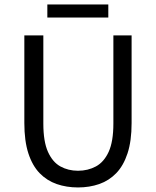

<svg xmlns="http://www.w3.org/2000/svg" viewBox="-20 -812 685 844"><path d="M322.8 12Q272.5 12 229.4 -2.9Q186.3 -17.9 154.4 -50.6Q122.5 -83.4 104.7 -137.9Q87 -192.4 87 -271V-656.3H170.5V-268.7Q170.5 -189.9 190.8 -144.6Q211.1 -99.4 245.5 -80.4Q280 -61.4 322.8 -61.4Q366.3 -61.4 401.6 -80.4Q436.9 -99.4 457.7 -144.6Q478.4 -189.9 478.4 -268.7V-656.3H558.5V-271Q558.5 -192.4 540.6 -137.9Q522.7 -83.4 490.8 -50.6Q459 -17.9 416.1 -2.9Q373.1 12 322.8 12ZM188.1 -735V-792.4H456.1V-735Z"/></svg>

Font: Source Sans 3 Variable
Style: Regular
Weight: 200
Designer: Paul D. Hunt
Foundry: Adobe Systems Incorporated
Version: Version 3.026